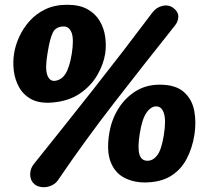

<svg xmlns="http://www.w3.org/2000/svg" viewBox="-20 -730 861 805"><path d="M125.6 43.4 124.6 42.4Q106.8 27.2 106.5 2.5Q106.2 -22.2 121.2 -41.4Q249.2 -200.8 374.6 -359.8Q500 -518.8 620 -678.8Q636.6 -700 662.4 -705.6Q688.2 -711.2 708.4 -695.4L709.4 -694.4Q728.2 -679.6 727.7 -659.6Q727.2 -639.6 712.4 -621.6Q585.4 -462.2 460.7 -301.5Q336 -140.8 222.6 26.2Q212.2 40.8 194.5 48.4Q176.8 56 158 54.7Q139.2 53.4 125.6 43.4ZM197.8 -300Q144.6 -296 111.1 -314.2Q77.6 -332.4 59.9 -364.6Q42.2 -396.8 37.8 -434Q33.4 -471.2 39 -505Q44 -538.8 60.2 -574.7Q76.4 -610.6 103.5 -641.3Q130.6 -672 170.1 -691Q209.6 -710 261.8 -710Q314 -710 347.4 -691Q380.8 -672 398.6 -641.3Q416.4 -610.6 421.2 -574.7Q426 -538.8 421 -505Q414 -460 387.7 -414.7Q361.4 -369.4 314.5 -337.5Q267.6 -305.6 197.8 -300ZM209.2 -391Q237.4 -393.8 254.5 -420.5Q271.6 -447.2 281 -505Q290.4 -566.2 280.3 -592.6Q270.2 -619 247.6 -619Q214.8 -619 201.9 -594.1Q189 -569.2 179 -505Q168.6 -443.8 177.9 -416.5Q187.2 -389.2 209.2 -391ZM584.2 35Q534 34 496.7 12.7Q459.4 -8.6 442.9 -53.9Q426.4 -99.2 438 -170Q446.6 -225.6 474.7 -271.9Q502.8 -318.2 547.2 -346.6Q591.6 -375 649.4 -375Q715.8 -375 750.3 -344.8Q784.8 -314.6 794.2 -266.5Q803.6 -218.4 795 -164Q786.4 -109.6 762.6 -64Q738.8 -18.4 695.7 8.3Q652.6 35 584.2 35ZM598.4 -56Q621.6 -56 639.4 -79.2Q657.2 -102.4 667 -164Q676.8 -225.8 667.3 -254.9Q657.8 -284 635.2 -284Q612.6 -284 594.2 -257.6Q575.8 -231.2 566 -170Q556.6 -112.2 564.2 -84.1Q571.8 -56 598.4 -56Z"/></svg>

Font: Winky Sans
Style: Italic
Weight: 400
Italic angle: -8.97852°
Designer: Simon Atzbach
Foundry: typofactur
Version: Version 1.205